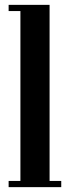

<svg xmlns="http://www.w3.org/2000/svg" viewBox="-20 -770 288 790"><path d="M15.5 0V-25.5H64V-724.5H15.5V-750H184V-25.5H232V0Z"/></svg>

Font: Imbue 50pt
Style: Bold
Weight: 700
Designer: Tyler Finck
Foundry: Etcetera Type Company
Version: Version 1.102; ttfautohint (v1.8.3)